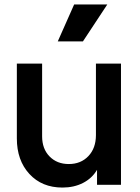

<svg xmlns="http://www.w3.org/2000/svg" viewBox="-20 -825 626 857"><path d="M237.8 -640.1 311 -805.2H459L350.1 -640.1ZM258.8 12.2Q167 12.2 111.1 -48.6Q55.2 -109.4 55.2 -207V-541H168V-216.8Q168 -160.6 201.2 -126.7Q234.4 -92.8 287.1 -92.8Q340.8 -92.8 374.5 -128.2Q408.2 -163.6 408.2 -222.2V-541H520V0H413.1V-66.9Q390.6 -28.8 350.3 -8.3Q310.1 12.2 258.8 12.2Z"/></svg>

Font: Plus Jakarta Sans SemiBold
Style: Regular
Weight: 600
Designer: Gumpita Rahayu
Foundry: Tokotype
Version: Version 2.006